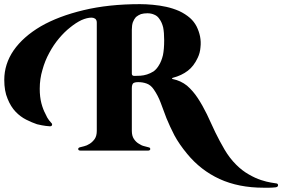

<svg xmlns="http://www.w3.org/2000/svg" viewBox="-358 -709 1329 904"><path d="M365.2 -289.1Q351.6 -308.6 333 -315.4Q314.5 -322.3 293 -322.3Q275.4 -322.3 268.6 -316.4Q262.7 -309.6 262.7 -293.9Q262.7 -226.6 262.7 -92.8Q262.7 -69.3 272.5 -54.7Q282.2 -40 295.9 -32.2Q308.6 -23.4 322.3 -20.5Q335 -16.6 340.8 -15.6Q345.7 -14.6 347.7 -12.7Q349.6 -9.8 349.6 -6.8Q349.6 -4.9 346.7 -2Q344.7 0 339.8 0Q233.4 0 20.5 0Q15.6 0 12.7 -2Q10.7 -4.9 9.8 -6.8Q9.8 -9.8 12.7 -12.7Q14.6 -14.6 18.6 -15.6Q25.4 -16.6 38.1 -20.5Q50.8 -23.4 64.5 -32.2Q77.1 -40 87.9 -54.7Q97.7 -69.3 97.7 -92.8Q97.7 -262.7 97.7 -602.5Q97.7 -615.2 89.8 -621.1Q82 -626 73.2 -626Q51.8 -626 25.4 -614.3Q-1 -601.6 -27.3 -580.1Q-54.7 -558.6 -80.1 -528.3Q-106.4 -497.1 -126 -460Q-146.5 -422.9 -158.2 -379.9Q-170.9 -337.9 -170.9 -291Q-170.9 -252.9 -163.1 -222.7Q-155.3 -193.4 -144.5 -173.8Q-135.7 -153.3 -127 -142.6Q-118.2 -131.8 -115.2 -128.9Q-111.3 -125 -113.3 -120.1Q-114.3 -114.3 -123 -114.3Q-126 -114.3 -142.6 -116.2Q-159.2 -118.2 -183.6 -124Q-207 -131.8 -234.4 -145.5Q-261.7 -159.2 -284.2 -182.6Q-307.6 -207 -322.3 -244.1Q-337.9 -280.3 -337.9 -333Q-337.9 -407.2 -293.9 -471.7Q-249 -536.1 -166 -585Q-83 -632.8 35.2 -661.1Q153.3 -689.5 300.8 -689.5Q329.1 -689.5 361.3 -686.5Q393.6 -683.6 424.8 -676.8Q456.1 -669.9 485.4 -657.2Q514.6 -643.6 537.1 -624Q555.7 -607.4 567.4 -585Q579.1 -561.5 584 -537.1Q588.9 -511.7 585.9 -486.3Q584 -460 573.2 -437.5Q554.7 -397.5 526.4 -376Q497.1 -353.5 456.1 -342.8Q452.1 -341.8 452.1 -339.8Q451.2 -337.9 455.1 -336.9Q493.2 -329.1 522.5 -305.7Q550.8 -281.2 573.2 -247.1Q595.7 -212.9 616.2 -170.9Q635.7 -129.9 655.3 -86.9Q675.8 -44.9 699.2 -4.9Q722.7 35.2 753.9 66.4Q782.2 94.7 813.5 112.3Q843.8 129.9 871.1 138.7Q898.4 147.5 917 150.4Q936.5 153.3 941.4 154.3Q946.3 154.3 949.2 157.2Q951.2 160.2 951.2 163.1Q951.2 166 949.2 168.9Q946.3 171.9 940.4 172.9Q922.9 174.8 910.2 174.8Q897.5 174.8 882.8 174.8Q765.6 174.8 675.8 133.8Q586.9 92.8 523.4 15.6Q485.4 -30.3 462.9 -72.3Q441.4 -114.3 425.8 -152.3Q411.1 -191.4 398.4 -225.6Q385.7 -259.8 365.2 -289.1ZM274.4 -351.6Q287.1 -351.6 302.7 -352.5Q318.4 -353.5 334 -358.4Q349.6 -363.3 365.2 -373Q379.9 -383.8 390.6 -402.3Q402.3 -420.9 409.2 -449.2Q415 -477.5 415 -519.5Q415 -555.7 410.2 -580.1Q404.3 -603.5 393.6 -618.2Q383.8 -633.8 369.1 -639.6Q354.5 -646.5 335.9 -646.5Q319.3 -646.5 305.7 -642.6Q293 -637.7 282.2 -628.9Q273.4 -619.1 267.6 -604.5Q262.7 -589.8 262.7 -569.3Q262.7 -500 262.7 -362.3Q262.7 -351.6 274.4 -351.6Z"/></svg>

Font: Mermaid
Style: Bold
Weight: 400
Designer: Scott Simpson
Version: Version 1.001